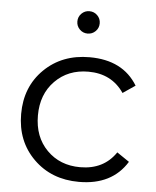

<svg xmlns="http://www.w3.org/2000/svg" viewBox="-52 -771 668 821"><g transform="rotate(5 281.5 -360.5)"><path d="M333 -644Q319 -630 299 -630Q279 -630 265 -644Q251 -658 251 -678Q251 -698 265 -712Q279 -726 299 -726Q319 -726 333 -712Q347 -698 347 -678Q347 -658 333 -644ZM317 5Q199 5 122.5 -70.5Q46 -146 46 -263Q46 -380 122.5 -455Q199 -530 317 -530Q460 -530 523 -426L470 -390Q417 -468 317 -468Q230 -468 174 -411Q118 -354 118 -263Q118 -171 174 -114.5Q230 -58 317 -58Q418 -58 470 -135L523 -99Q459 5 317 5Z"/></g></svg>

Font: mBank
Style: Regular
Weight: 400
Designer: Julieta Ulanovsky
Foundry: Julieta Ulanovsky
Version: Version 7.200;PS 007.200;hotconv 1.0.88;makeotf.lib2.5.64775